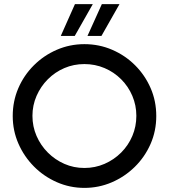

<svg xmlns="http://www.w3.org/2000/svg" viewBox="-20 -906 823 935"><path d="M391 9Q320 9 256.5 -19Q193 -47 145 -95.5Q97 -144 69.5 -207Q42 -270 42 -341Q42 -413 69 -476Q96 -539 144.5 -587.5Q193 -636 256.5 -663.5Q320 -691 391 -691Q463 -691 526.5 -663.5Q590 -636 638 -588Q686 -540 713.5 -477Q741 -414 741 -341Q741 -268 713 -204.5Q685 -141 636 -93Q587 -45 524 -18Q461 9 391 9ZM391 -88Q443 -88 489 -108Q535 -128 570 -163Q605 -198 624.5 -244Q644 -290 644 -342Q644 -393 624.5 -439Q605 -485 570 -520Q535 -555 489 -574.5Q443 -594 391 -594Q339 -594 293.5 -574.5Q248 -555 213 -520Q178 -485 158 -439Q138 -393 138 -342Q138 -290 158 -244Q178 -198 213 -163Q248 -128 293.5 -108Q339 -88 391 -88ZM276 -731 345 -886H432L344 -731ZM406 -731 476 -886H562L474 -731Z"/></svg>

Font: Teachers Medium
Style: Regular
Weight: 500
Designer: Alfredo Marco Pradil, Chank Diesel
Version: Version 1.001